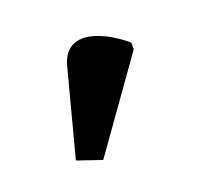

<svg xmlns="http://www.w3.org/2000/svg" viewBox="-54 -870 344 326"><g transform="rotate(-20 118.5 -707.0)"><path d="M84 -604 197 -763V-775C149 -815 95 -828 81 -775L40 -619Z"/></g></svg>

Font: Noto Serif SemiBold
Style: Regular
Weight: 600
Designer: Monotype Design Team
Foundry: Monotype Imaging Inc.
Version: Version 2.013